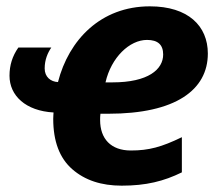

<svg xmlns="http://www.w3.org/2000/svg" viewBox="-20 -576 701 606"><path d="M364 10C441 10 497 -4 554 -32V-143C490 -112 450 -101 393 -101C330 -101 296 -138 296 -197C296 -204 296 -209 297 -217H322C534 -217 636 -292 636 -407C636 -494 574 -556 453 -556C298 -556 197 -450 163 -317C140 -318 121 -333 121 -360C121 -388 131 -410 142 -426H38C19 -399 10 -370 10 -337C10 -274 61 -226 149 -221C149 -220 148 -208 148 -201C148 -130 168 -77 208 -42C248 -7 300 10 364 10ZM313 -316C331 -395 389 -450 444 -450C478 -450 495 -435 495 -404C495 -357 448 -316 335 -316Z"/></svg>

Font: BC Sans
Style: Bold Italic
Weight: 700
Italic angle: -12°
Designer: Monotype Design Team
Province of B.C.
Foundry: Monotype Imaging Inc.
Version: Version 2.000;GOOG;noto-source:20170915:90ef993387c0